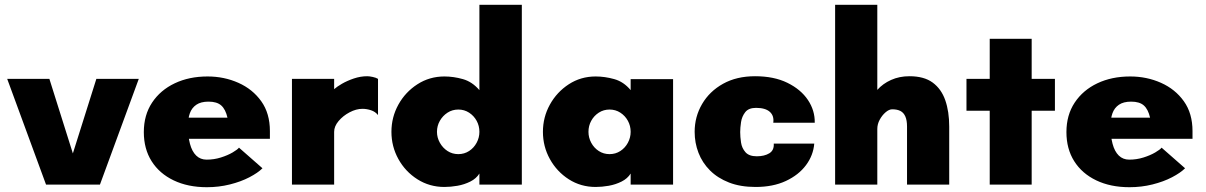

<svg xmlns="http://www.w3.org/2000/svg" viewBox="-20 -770 5030 801"><path d="M172 0 10 -441H186L284 -130L382 -441H559L397 0Z M843 11Q764 11 704.5 -17.5Q645 -46 612.5 -97.5Q580 -149 580 -219Q580 -290 614.5 -342Q649 -394 709 -422.5Q769 -451 846 -451Q915 -451 974.5 -424.5Q1034 -398 1070 -347.5Q1106 -297 1106 -223V-191H738V-279H929Q921 -314 903 -330Q885 -346 850 -346Q818 -346 799 -333Q780 -320 772 -297.5Q764 -275 764 -245Q764 -202 772.5 -170Q781 -138 798.5 -121Q816 -104 842 -104Q873 -104 901.5 -113Q930 -122 950.5 -134Q971 -146 977 -154L1075 -68Q1056 -49 1020.5 -30.5Q985 -12 939 -0.5Q893 11 843 11Z M1198 0V-441H1374V-398Q1385 -408 1406.5 -420.5Q1428 -433 1456 -442.5Q1484 -452 1512 -452Q1521 -452 1535 -449Q1549 -446 1557 -441V-290Q1546 -304 1528 -310Q1510 -316 1492 -316Q1466 -316 1438.5 -301.5Q1411 -287 1392.5 -265Q1374 -243 1374 -220V0Z M1834 10Q1772 10 1721.5 -22Q1671 -54 1642 -106.5Q1613 -159 1613 -220Q1613 -281 1642 -333.5Q1671 -386 1721.5 -418.5Q1772 -451 1834 -451Q1872 -451 1911 -440Q1950 -429 1980 -394V-750H2157V0H1980V-46Q1967 -25 1942 -12.5Q1917 0 1888.5 5Q1860 10 1834 10ZM1892 -127Q1917 -127 1937 -140Q1957 -153 1968.5 -174.5Q1980 -196 1980 -220Q1980 -245 1968.5 -266Q1957 -287 1937 -300Q1917 -313 1892 -313Q1867 -313 1847 -300Q1827 -287 1815 -266Q1803 -245 1803 -220Q1803 -196 1815 -174.5Q1827 -153 1847 -140Q1867 -127 1892 -127Z M2465 10Q2403 10 2353 -22Q2303 -54 2274 -106.5Q2245 -159 2245 -220Q2245 -281 2274 -333.5Q2303 -386 2353 -418.5Q2403 -451 2465 -451Q2503 -451 2542.5 -440Q2582 -429 2611 -394V-440H2788V0H2611V-46Q2598 -25 2573 -12.5Q2548 0 2519.5 5Q2491 10 2465 10ZM2523 -127Q2548 -127 2568 -140Q2588 -153 2599.5 -174.5Q2611 -196 2611 -220Q2611 -245 2599.5 -266Q2588 -287 2568 -300Q2548 -313 2523 -313Q2498 -313 2478 -300Q2458 -287 2446.5 -266Q2435 -245 2435 -220Q2435 -196 2446.5 -174.5Q2458 -153 2478 -140Q2498 -127 2523 -127Z M3132 10Q3069 10 3021.5 -8.5Q2974 -27 2942 -59Q2910 -91 2894 -132.5Q2878 -174 2878 -220Q2878 -283 2909 -336Q2940 -389 2996.5 -420.5Q3053 -452 3130 -452Q3209 -452 3265 -424.5Q3321 -397 3350.5 -353Q3380 -309 3379 -258H3206Q3210 -287 3191.5 -303.5Q3173 -320 3134 -320Q3103 -320 3089 -302Q3075 -284 3071.5 -260.5Q3068 -237 3068 -219Q3068 -199 3071.5 -175.5Q3075 -152 3090 -135Q3105 -118 3137 -118Q3169 -118 3189.5 -130.5Q3210 -143 3208 -171H3377Q3373 -122 3342.5 -81Q3312 -40 3258.5 -15Q3205 10 3132 10Z M3464 0V-750H3640V-395Q3663 -421 3697.5 -436.5Q3732 -452 3774 -452Q3835 -452 3871 -425.5Q3907 -399 3923.5 -352Q3940 -305 3940 -242V0H3764V-242Q3764 -268 3757 -284Q3750 -300 3736.5 -307Q3723 -314 3702 -314Q3689 -314 3674.5 -301.5Q3660 -289 3650 -270.5Q3640 -252 3640 -232V0Z M4109 0V-308H4012V-441H4109V-608H4284V-441H4381V-308H4284V0Z M4692 11Q4613 11 4553.5 -17.5Q4494 -46 4461.5 -97.5Q4429 -149 4429 -219Q4429 -290 4463.5 -342Q4498 -394 4558 -422.5Q4618 -451 4695 -451Q4764 -451 4823.5 -424.5Q4883 -398 4919 -347.5Q4955 -297 4955 -223V-191H4587V-279H4778Q4770 -314 4752 -330Q4734 -346 4699 -346Q4667 -346 4648 -333Q4629 -320 4621 -297.5Q4613 -275 4613 -245Q4613 -202 4621.5 -170Q4630 -138 4647.5 -121Q4665 -104 4691 -104Q4722 -104 4750.5 -113Q4779 -122 4799.5 -134Q4820 -146 4826 -154L4924 -68Q4905 -49 4869.5 -30.5Q4834 -12 4788 -0.5Q4742 11 4692 11Z"/></svg>

Font: Teachers ExtraBold
Style: Regular
Weight: 800
Designer: Alfredo Marco Pradil, Chank Diesel
Version: Version 1.001